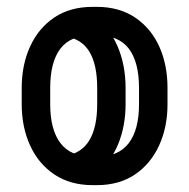

<svg xmlns="http://www.w3.org/2000/svg" viewBox="-20 -541 558 566"><path d="M44 -281.8Q44 -350 68.8 -404Q93.5 -458 140 -489.4Q186.5 -520.8 253.5 -520.8H265.2Q331.2 -520.8 378.1 -489.4Q425 -458 449.4 -404Q473.8 -350 473.8 -281.8V-233.8Q473.8 -166.2 449 -112.1Q424.2 -58 377.8 -26.6Q331.2 4.8 265.2 4.8H253.5Q187.2 4.8 140.4 -26.6Q93.5 -58 68.8 -112.1Q44 -166.2 44 -233.8ZM128 -281.8V-233.8Q128 -158.5 158.4 -118.8Q188.8 -79 253.5 -79H265.2Q329 -79 359.4 -118.8Q389.8 -158.5 389.8 -233.8V-281.8Q389.8 -357.8 359.9 -397.4Q330 -437 265.2 -437H253.5Q187.8 -437 157.9 -397.4Q128 -357.8 128 -281.8ZM171.8 -433.8 254.8 -489Q301.5 -461.8 325.9 -406Q350.2 -350.2 350.2 -281.8V-233.8Q350.2 -169.2 328.2 -115.8Q306.2 -62.2 263.5 -32.5L172.5 -81.5Q220.5 -89.2 243.5 -127.6Q266.5 -166 266.5 -233.8V-281.8Q266.5 -350.8 243.4 -388.8Q220.2 -426.8 171.8 -433.8Z"/></svg>

Font: Libertine-Super Thin
Style: Regular
Weight: 100
Designer: Bastien Sozeau
Foundry: NBR — Bastien Sozeau
Version: Version 2.003;gftools[0.9.33]